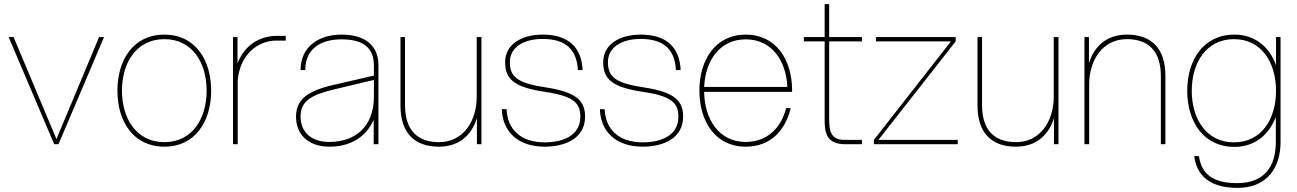

<svg xmlns="http://www.w3.org/2000/svg" viewBox="-20 -700 6298 932"><path d="M243 0H264L485 -520H461L254 -25L46 -520H22Z M778 12C928 12 1005 -111 1005 -260C1005 -409 928 -532 778 -532C627 -532 550 -409 550 -260C550 -111 627 12 778 12ZM572 -260C572 -395 642 -510 778 -510C914 -510 983 -395 983 -260C983 -125 914 -10 778 -10C642 -10 572 -125 572 -260Z M1111 0H1134V-310C1145 -438 1234 -503 1321 -503H1367V-526H1326C1256 -526 1173 -495 1133 -393V-520H1111Z M1794 0H1817V-385C1817 -476 1755 -532 1638 -532C1529 -532 1439 -475 1439 -360H1462C1462 -469 1544 -509 1638 -509C1742 -509 1795 -469 1795 -382V-333L1604 -289C1470 -259 1417 -216 1417 -133C1417 -52 1471 12 1580 12C1673 12 1753 -28 1794 -118ZM1439 -134C1439 -210 1491 -240 1606 -267L1795 -312V-231C1795 -83 1702 -11 1579 -11C1485 -11 1439 -64 1439 -134Z M1946 -190V-520H1924V-187C1924 -56 1991 12 2110 12C2209 12 2269 -44 2295 -126V0H2317V-520H2294V-229C2294 -114 2230 -10 2111 -10C2007 -10 1946 -67 1946 -190Z M2624 12C2722 12 2820 -27 2820 -134C2820 -208 2782 -252 2634 -275C2493 -296 2455 -325 2455 -399C2455 -472 2524 -511 2614 -511C2731 -511 2780 -455 2785 -360H2808C2803 -466 2744 -532 2614 -532C2509 -532 2432 -483 2432 -398C2432 -314 2478 -276 2626 -254C2768 -233 2797 -198 2797 -133C2797 -45 2718 -9 2624 -9C2509 -9 2443 -71 2439 -170H2416C2419 -64 2491 12 2624 12Z M3100 12C3198 12 3296 -27 3296 -134C3296 -208 3258 -252 3110 -275C2969 -296 2931 -325 2931 -399C2931 -472 3000 -511 3090 -511C3207 -511 3256 -455 3261 -360H3284C3279 -466 3220 -532 3090 -532C2985 -532 2908 -483 2908 -398C2908 -314 2954 -276 3102 -254C3244 -233 3273 -198 3273 -133C3273 -45 3194 -9 3100 -9C2985 -9 2919 -71 2915 -170H2892C2895 -64 2967 12 3100 12Z M3600 12C3719 12 3792 -65 3818 -175H3796C3772 -79 3703 -11 3600 -11C3469 -11 3400 -122 3398 -254H3825V-261C3825 -409 3748 -532 3600 -532C3452 -532 3375 -409 3375 -260C3375 -111 3452 12 3600 12ZM3398 -278C3404 -405 3473 -509 3600 -509C3727 -509 3796 -405 3802 -278Z M3983 -680V-520H3882V-499H3983V-121C3983 -61 3988 0 4083 0H4164V-21H4080C4013 -21 4005 -64 4005 -120V-499H4164V-520H4005V-680Z M4222 0H4629V-21H4244L4619 -499V-520H4232V-499H4596L4222 -21Z M4747 -190V-520H4725V-187C4725 -56 4792 12 4911 12C5010 12 5070 -44 5096 -126V0H5118V-520H5095V-229C5095 -114 5031 -10 4912 -10C4808 -10 4747 -67 4747 -190Z M5615 -330V0H5637V-333C5637 -464 5570 -532 5451 -532C5352 -532 5292 -476 5266 -394V-520H5244V0H5267V-291C5267 -406 5331 -510 5450 -510C5554 -510 5615 -453 5615 -330Z M5987 212C6133 212 6196 111 6196 -10V-520H6174V-384C6142 -472 6072 -532 5972 -532C5822 -532 5743 -409 5743 -259C5743 -110 5822 13 5972 13C6071 13 6140 -46 6173 -132V-10C6173 106 6119 189 5986 189C5867 189 5812 144 5800 58H5777C5789 153 5854 212 5987 212ZM5765 -259C5765 -395 5835 -510 5970 -510C6105 -510 6174 -395 6174 -259C6174 -124 6105 -9 5970 -9C5835 -9 5765 -124 5765 -259Z"/></svg>

Font: Aspekta 50
Style: Regular
Weight: 50
Designer: Ivo Dolenc
Version: Version 2.000